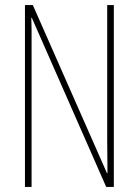

<svg xmlns="http://www.w3.org/2000/svg" viewBox="-20 -734 544 754"><path d="M427 0H397L105 -664H103Q104 -644 104 -617Q104 -590 104 -548V0H78V-714H109L400 -54H402Q402 -88 401.5 -123.5Q401 -159 401 -181V-714H427Z"/></svg>

Font: Noto Sans Telugu ExtraCondensed Thin
Style: Regular
Weight: 100
Width: 2
Designer: Jelle Bosma - Monotype Design Team
Foundry: Monotype Imaging Inc.
Version: Version 2.005; ttfautohint (v1.8.4.7-5d5b)